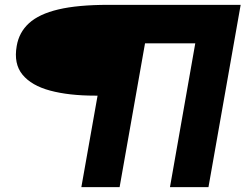

<svg xmlns="http://www.w3.org/2000/svg" viewBox="-20 -695 1014 793"><path d="M316 78 383 -300H372.5Q264.5 -300 187.2 -320.8Q110 -341.5 73 -386.5Q36 -431.5 49 -505Q58.5 -561.5 99.8 -599.2Q141 -637 221 -656Q301 -675 427.5 -675H974L841 78H682L786.5 -516H579L474 78Z"/></svg>

Font: Anybody UltraExpanded ExtraBold
Style: Italic
Weight: 800
Width: 9
Italic angle: -10°
Designer: Tyler Finck
Foundry: Etcetera Type Company
Version: Version 1.010; ttfautohint (v1.8.3) -l 8 -r 50 -G 200 -x 14 